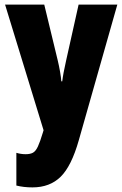

<svg xmlns="http://www.w3.org/2000/svg" viewBox="-20 -573 531 833"><path d="M2 -553H172L230 -313Q236 -288 240.5 -262.5Q245 -237 246 -220H250Q252 -237 256 -258.5Q260 -280 267 -311L321 -553H489L322 35Q290 148 243 194Q196 240 121 240Q102 240 84.5 238Q67 236 51 232V90Q71 96 91 96Q111 96 123 89.5Q135 83 144.5 62.5Q154 42 166 2L169 -8Z"/></svg>

Font: Noto Sans Sinhala ExtraCondensed Black
Style: Regular
Weight: 900
Width: 2
Designer: Jelle Bosma - Monotype Design Team
Foundry: Monotype Imaging Inc.
Version: Version 2.006; ttfautohint (v1.8.4.7-5d5b)